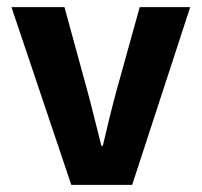

<svg xmlns="http://www.w3.org/2000/svg" viewBox="-20 -516 563 536"><path d="M179 0 12 -496H160L224 -262Q234 -225 243.5 -186.5Q253 -148 263 -109H267Q276 -148 285.5 -186.5Q295 -225 305 -262L370 -496H511L349 0Z"/></svg>

Font: Giro Regular
Style: Bold
Weight: 700
Designer: Paul D. Hunt
Foundry: Adobe Systems Incorporated
Version: Version 1.000;PS 1.0;hotconv 1.0.88;makeotf.lib2.5.647800